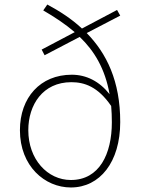

<svg xmlns="http://www.w3.org/2000/svg" viewBox="-20 -815 626 848"><path d="M471 -347C473 -324 474 -300 474 -275C474 -135 419 -20 293 -20C190 -20 105 -111 105 -240C105 -352 169 -452 295 -452C352 -452 412 -433 471 -347ZM177 -571 332 -652C396 -591 444 -512 464 -399C419 -456 361 -485 297 -485C158 -485 68 -384 68 -240C68 -81 178 13 293 13C421 13 511 -99 511 -276C511 -457 451 -579 363 -669L511 -746L497 -771L342 -689C296 -732 243 -766 189 -795L171 -769C221 -740 268 -709 310 -673L164 -596Z"/></svg>

Font: Noto Sans JP Thin
Style: Regular
Weight: 100
Designer: Ryoko NISHIZUKA 西塚涼子 (kana, bopomofo & ideographs); Paul D. Hunt (Latin, Greek & Cyrillic); Sandoll Communications 산돌커뮤니
Foundry: Adobe
Version: Version 2.004;hotconv 1.0.118;makeotfexe 2.5.65603